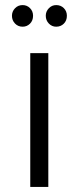

<svg xmlns="http://www.w3.org/2000/svg" viewBox="-20 -735 309 755"><path d="M69 -630Q51 -630 39 -642.5Q27 -655 27 -673Q27 -690 39 -702.5Q51 -715 69 -715Q86 -715 98 -703Q110 -691 110 -673Q110 -654 98 -642Q86 -630 69 -630ZM201 -630Q184 -630 172 -642.5Q160 -655 160 -673Q160 -690 172 -702.5Q184 -715 201 -715Q219 -715 231 -703Q243 -691 243 -673Q243 -654 231 -642Q219 -630 201 -630ZM99 0V-526H170V0Z"/></svg>

Font: Montserrat Alternates
Style: Regular
Weight: 400
Designer: Julieta Ulanovsky
Foundry: Julieta Ulanovsky
Version: Version 7.200;PS 007.200;hotconv 1.0.88;makeotf.lib2.5.64775